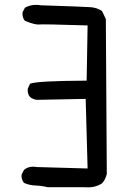

<svg xmlns="http://www.w3.org/2000/svg" viewBox="-20 -780 540 800"><path d="M178 0Q155 -6 128.5 -7Q102 -8 80 -18Q68 -32 70 -53L80 -72Q101 -90 133 -84L345 -78L337 -368L133 -364Q117 -366 105 -376Q93 -390 96 -411L105 -431Q132 -443 341 -444L345 -674Q157 -680 142 -678Q127 -676 84 -693Q72 -707 74 -729L84 -748Q113 -764 150 -758Q333 -752 358.5 -750Q384 -748 405 -734L421 -701L425 -55Q419 -31 405 -16Q374 4 333 0Z"/></svg>

Font: NaniFont Regular
Style: Regular
Weight: 400
Designer: Nanigashitei
Version: Version 1.036